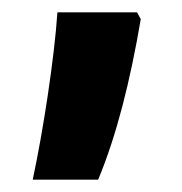

<svg xmlns="http://www.w3.org/2000/svg" viewBox="-20 -155 294 311"><path d="M202 -135H73C68 -61 50 57 33 136H139C169 64 191 -24 208 -124Z"/></svg>

Font: Noto Sans Arabic UI XCn
Style: Bold
Weight: 700
Width: 2
Designer: Monotype Design Team, Nadine Chahine and Nizar Qandah
Foundry: Monotype Imaging Inc.
Version: Version 2.010